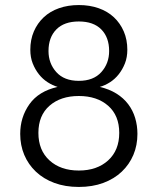

<svg xmlns="http://www.w3.org/2000/svg" viewBox="-20 -730 624 760"><path d="M292 10Q238 10 195 -6Q152 -22 122 -50.5Q92 -79 76 -117Q60 -155 60 -200Q60 -266 96.5 -317.5Q133 -369 208 -386Q188 -392 168.5 -404.5Q149 -417 134 -436Q119 -455 109.5 -479Q100 -503 100 -533Q100 -573 114 -605.5Q128 -638 153 -661.5Q178 -685 213.5 -697.5Q249 -710 292 -710Q335 -710 370.5 -697.5Q406 -685 431 -661.5Q456 -638 470 -605.5Q484 -573 484 -533Q484 -503 474.5 -479Q465 -455 450 -436Q435 -417 415.5 -404.5Q396 -392 375 -386Q413 -377 441 -359.5Q469 -342 487.5 -317.5Q506 -293 515 -263Q524 -233 524 -200Q524 -155 508 -117Q492 -79 462 -50.5Q432 -22 389 -6Q346 10 292 10ZM292 -55Q364 -55 408 -95Q452 -135 452 -204Q452 -273 408 -311.5Q364 -350 292 -350Q220 -350 176 -311.5Q132 -273 132 -204Q132 -135 176 -95Q220 -55 292 -55ZM292 -410Q350 -410 381 -444.5Q412 -479 412 -528Q412 -582 381 -613.5Q350 -645 292 -645Q234 -645 203 -613.5Q172 -582 172 -528Q172 -479 203 -444.5Q234 -410 292 -410Z"/></svg>

Font: Tilda Sans
Style: Regular
Weight: 400
Designer: ParaType Ltd
Foundry: ParaType Ltd
Version: Version 1.009